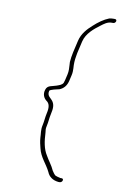

<svg xmlns="http://www.w3.org/2000/svg" viewBox="-90 -744 577 911"><g transform="rotate(10 198.0 -289.0)"><path d="M388 -693H380C373.3 -693 367.2 -692.3 361.5 -691C335.5 -680.9 310.7 -662.7 289.4 -643C266.6 -623 241.7 -596.5 233.5 -561L220.1 -503C216.4 -487 213.9 -468.5 213 -455L213.8 -441C214.6 -427.3 216 -411.3 212.2 -395L205.7 -367C204.8 -363 203.4 -358.3 201.5 -353C195.8 -341.1 181.1 -337.7 170 -333.5C150.3 -326 127.4 -328.6 120.4 -305C113 -281.8 122.9 -264.4 134.9 -255C151.4 -244.1 154.1 -225.5 147.2 -196C142.3 -174.4 142.3 -157.1 137.6 -137C132.2 -113.3 137.2 -96.3 137.5 -76C138.8 -59.3 142.8 -41.6 146.5 -28C155.9 14.2 185.8 41 203.2 77C211.3 97.5 229.2 111.8 257.4 115H264.4C277.4 115 283.8 95 270.1 95H263.1C255.1 93.6 246.5 90.5 239.7 88C234.6 85.1 225.4 72 222.5 67C212 42.8 195.1 23.5 182.8 1C164.7 -27.1 159 -63.4 157.2 -105C155.5 -117.8 154.4 -122.8 157.6 -137C162.5 -157.9 162.3 -174.6 167.2 -196C173.8 -224.5 173.8 -241.4 163.3 -257C153.6 -271.6 134 -277.3 140 -303C141.7 -310.4 180.3 -317.3 186.6 -319C206.3 -326.9 220 -342 225.7 -367L232.2 -395C237.9 -419.6 232.2 -438.6 234 -459C234.4 -461 234.7 -471 235.2 -473C235.6 -477.7 236.4 -482.3 237.4 -487C238 -492.3 238.9 -497.7 240.1 -503L253.5 -561C262.8 -601.2 298.9 -629.7 326.1 -650C340.6 -660.8 355.6 -673 375.4 -673H383.4C388.9 -673 394.5 -677.8 395.8 -683.5C397.1 -689.2 393.5 -693 388 -693Z"/></g></svg>

Font: HoneyBee
Style: UltLitIt
Weight: 100
Foundry: Cannot Into Space Fonts
Version: Version 0.89